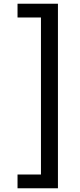

<svg xmlns="http://www.w3.org/2000/svg" viewBox="-20 -801 426 1021"><path d="M73.2 200.2V127H197.8V-708H73.2V-781.2H288.1V200.2Z"/></svg>

Font: Andika New Basic
Style: Regular
Weight: 400
Designer: Victor Gaultney, Annie Olsen, Julie Remington, Don Collingsworth, Eric Hays
Foundry: SIL International
Version: Version 5.500